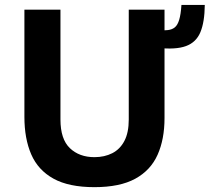

<svg xmlns="http://www.w3.org/2000/svg" viewBox="-20 -763 900 793"><path d="M659.5 -275.6Q659.5 -187.8 630.9 -123.8Q602.3 -59.7 538.8 -24.9Q475.2 10 370 10Q264.2 10 200.8 -25.2Q137.3 -60.3 109 -125.4Q80.8 -190.4 80.8 -280.2V-723H229.7V-269.4Q229.7 -188.3 268.6 -151.1Q307.6 -113.9 370 -113.9Q411.5 -113.9 443.6 -130.2Q475.6 -146.4 493.7 -180.8Q511.8 -215.1 511.8 -269.4V-723H659.5ZM825.8 -742.6Q825.1 -671.7 807.6 -629.9Q790.2 -588.2 748.1 -572.7Q706 -557.2 631.1 -565.4V-637.2Q655.8 -636.8 673.4 -638.8Q691 -640.8 702.4 -650.3Q713.7 -659.8 720.2 -681.6Q726.8 -703.4 729.4 -742.6Z"/></svg>

Font: Public Sans Thin
Style: Regular
Weight: 100
Designer: The Public Sans project authors (U.S. Web Design System). Libre Franklin designed by Pablo Impallari and Rodrigo Fuenzal
Version: Version 1.008